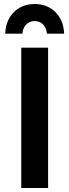

<svg xmlns="http://www.w3.org/2000/svg" viewBox="-20 -938 346 958"><path d="M6 -770H92C94 -807 119 -833 153 -833C187 -833 212 -807 214 -770H300C297 -859 237 -918 153 -918C69 -918 9 -859 6 -770ZM220 -700H86V0H220Z"/></svg>

Font: Montserrat_SPRD_medium Medium
Style: Regular
Weight: 400
Designer: Julieta Ulanovsky edited by Nelly Hempel
Foundry: Julieta Ulanovsky
Version: Version 4.000;PS 004.000;hotconv 1.0.88;makeotf.lib2.5.64775